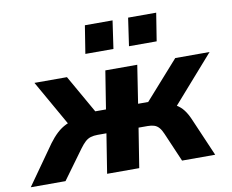

<svg xmlns="http://www.w3.org/2000/svg" viewBox="-121 -834 1132 936"><g transform="rotate(-10 444.5 -366.0)"><path d="M-42 0 95 -194Q115 -221 136 -240.5Q157 -260 182 -272Q207 -284 235 -287L210 -241L64 -498H225L332 -310H385L415 -498H573L544 -310H594L761 -498H931L705 -241L676 -284Q705 -281 726 -269Q747 -257 762 -237.5Q777 -218 789 -190L871 0H707L645 -144Q637 -163 627 -174.5Q617 -186 603.5 -190.5Q590 -195 571 -195H526L495 0H336L367 -195H323Q304 -195 289 -190.5Q274 -186 261.5 -174.5Q249 -163 235 -144L130 0ZM549 -594 569 -732H708L686 -594ZM333 -594 355 -732H492L472 -594Z"/></g></svg>

Font: Nunito Sans 9pt ExtraBold
Style: Italic
Weight: 800
Italic angle: -9°
Version: Version 3.101;gftools[0.9.27]